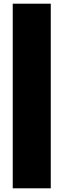

<svg xmlns="http://www.w3.org/2000/svg" viewBox="-20 -810 343 1040"><path d="M255 -790V210H49V-790Z"/></svg>

Font: Georama Extended Black
Style: Regular
Weight: 900
Width: 7
Designer: Jean-Baptiste Levee
Foundry: Production Type
Version: Version 1.000